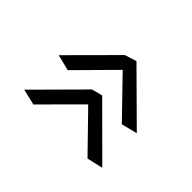

<svg xmlns="http://www.w3.org/2000/svg" viewBox="-93 -597 659 659"><g transform="rotate(-45 236.5 -267.5)"><path d="M242.7 -293 252.9 -253.9 77.6 -78.1 64 -136.2 197.3 -266.1 64 -398.9 77.6 -457ZM405.8 -296.9 419.4 -253.9 245.1 -78.1 230.5 -136.2 364.7 -266.1 230.5 -398.9 245.1 -457Z"/></g></svg>

Font: Anaheim
Style: Regular
Weight: 400
Designer: vernon adams
Foundry: vernon adams
Version: Version 1.002; ttfautohint (v0.93.5-3d13) -l 8 -r 50 -G 200 